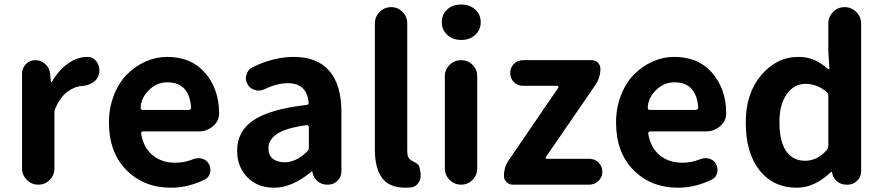

<svg xmlns="http://www.w3.org/2000/svg" viewBox="-20 -830 3969 863"><path d="M79.1 -73.2V-500Q79.1 -524.4 96.7 -542Q114.3 -559.6 138.7 -559.6Q164.1 -559.6 183.1 -542.5Q202.1 -525.4 205.1 -500L209 -462.9Q209 -460.9 210.9 -460.9Q212.9 -460.9 213.9 -462.9Q244.1 -515.6 286.1 -544.9Q328.1 -574.2 372.1 -574.2Q373 -574.2 375 -574.2Q401.4 -573.2 416 -549.8Q426.8 -533.2 426.8 -513.7Q426.8 -506.8 424.8 -498Q419.9 -473.6 397.9 -459.5Q376 -445.3 348.6 -443.4Q314.5 -441.4 282.2 -417Q250 -392.6 228.5 -342.8Q224.6 -334 224.6 -324.2V-73.2Q224.6 -43 203.6 -21.5Q182.6 0 152.3 0Q122.1 0 100.6 -21.5Q79.1 -43 79.1 -73.2Z M748 13.7Q627 13.7 548.3 -65.4Q469.7 -144.5 469.7 -279.3Q469.7 -344.7 491.7 -401.4Q513.7 -458 550.3 -495.1Q586.9 -532.2 633.8 -553.2Q680.7 -574.2 730.5 -574.2Q838.9 -574.2 899.4 -504.9Q964.8 -431.6 964.8 -320.3Q964.8 -286.1 938.5 -263.7Q911.1 -239.3 873 -239.3H622.1Q619.1 -239.3 616.2 -236.3Q613.3 -233.4 614.3 -229.5Q625 -166 666 -132.3Q707 -98.6 767.6 -98.6Q808.6 -98.6 847.7 -114.3Q859.4 -119.1 871.1 -119.1Q879.9 -119.1 887.7 -117.2Q909.2 -111.3 918.9 -92.8Q925.8 -80.1 925.8 -66.4Q925.8 -59.6 923.8 -52.7Q918.9 -31.2 899.4 -22.5Q825.2 13.7 748 13.7ZM612.3 -343.8Q612.3 -340.8 614.3 -338.9Q616.2 -335.9 620.1 -335.9H829.1Q833 -335.9 835.9 -338.9Q838.9 -341.8 838.9 -345.7Q838.9 -345.7 838.9 -345.7Q835.9 -400.4 809.6 -430.2Q783.2 -460 732.4 -460Q688.5 -460 655.3 -430.7Q612.3 -391.6 612.3 -343.8Z M1211.9 13.7Q1137.7 13.7 1091.8 -33.2Q1045.9 -80.1 1045.9 -152.3Q1045.9 -241.2 1120.6 -290.5Q1195.3 -339.8 1358.4 -358.4Q1368.2 -359.4 1367.2 -369.1Q1359.4 -456.1 1273.4 -456.1Q1225.6 -456.1 1168 -428.7Q1155.3 -422.9 1142.6 -422.9Q1133.8 -422.9 1125 -425.8Q1103.5 -431.6 1092.8 -451.2Q1085 -464.8 1085 -478.5Q1085 -486.3 1087.9 -494.1Q1093.8 -516.6 1114.3 -527.3Q1209 -574.2 1299.8 -574.2Q1406.2 -574.2 1460.4 -511.2Q1514.6 -448.2 1514.6 -327.1V-59.6Q1514.6 -35.2 1497.1 -17.6Q1479.5 0 1455.1 0H1450.2Q1425.8 0 1407.7 -15.1Q1389.6 -30.3 1384.8 -53.7V-58.6Q1383.8 -59.6 1382.3 -59.6Q1380.9 -59.6 1379.9 -58.6Q1293.9 13.7 1211.9 13.7ZM1259.8 -100.6Q1310.5 -100.6 1361.3 -149.4Q1368.2 -156.2 1368.2 -166V-258.8Q1368.2 -262.7 1365.2 -265.6Q1363.3 -267.6 1359.4 -267.6Q1359.4 -267.6 1358.4 -267.6Q1265.6 -254.9 1226.1 -228.5Q1186.5 -202.1 1186.5 -164.1Q1186.5 -131.8 1206.5 -116.2Q1226.6 -100.6 1259.8 -100.6Z M1802.7 13.7Q1729.5 13.7 1697.3 -30.3Q1665 -74.2 1665 -157.2V-724.6Q1665 -754.9 1686.5 -776.4Q1708 -797.9 1738.3 -797.9Q1768.6 -797.9 1789.6 -776.4Q1810.5 -754.9 1810.5 -724.6V-150.4Q1810.5 -119.1 1828.1 -109.4Q1829.1 -108.4 1836.9 -104.5Q1844.7 -100.6 1847.7 -98.6Q1850.6 -96.7 1856 -92.8Q1861.3 -88.9 1863.3 -84.5Q1865.2 -80.1 1866.2 -75.2L1870.1 -53.7Q1871.1 -47.9 1871.1 -42Q1871.1 -24.4 1861.3 -8.8Q1848.6 10.7 1825.2 12.7Q1814.5 13.7 1802.7 13.7Z M1979.5 -73.2V-487.3Q1979.5 -517.6 2001 -538.6Q2022.5 -559.6 2052.7 -559.6Q2083 -559.6 2104 -538.6Q2125 -517.6 2125 -487.3V-73.2Q2125 -43 2104 -21.5Q2083 0 2052.7 0Q2022.5 0 2001 -21.5Q1979.5 -43 1979.5 -73.2ZM2053.7 -650.4Q2015.6 -650.4 1990.7 -672.9Q1965.8 -695.3 1965.8 -730.5Q1965.8 -765.6 1990.2 -787.6Q2014.6 -809.6 2053.7 -809.6Q2090.8 -809.6 2115.7 -787.6Q2140.6 -765.6 2140.6 -730.5Q2140.6 -695.3 2115.7 -672.9Q2090.8 -650.4 2053.7 -650.4Z M2284.2 0Q2268.6 0 2256.8 -11.7Q2245.1 -23.4 2245.1 -39.1Q2245.1 -79.1 2267.6 -111.3L2489.3 -435.5Q2491.2 -438.5 2489.7 -441.4Q2488.3 -444.3 2485.4 -444.3H2331.1Q2306.6 -444.3 2290 -460.9Q2273.4 -477.5 2273.4 -502Q2273.4 -526.4 2290 -543Q2306.6 -559.6 2331.1 -559.6H2639.6Q2656.2 -559.6 2667.5 -548.3Q2678.7 -537.1 2678.7 -520.5Q2678.7 -481.4 2656.2 -448.2L2433.6 -124Q2431.6 -121.1 2433.1 -118.7Q2434.6 -116.2 2437.5 -116.2H2628.9Q2653.3 -116.2 2670.4 -99.1Q2687.5 -82 2687.5 -58.1Q2687.5 -34.2 2670.4 -17.1Q2653.3 0 2628.9 0Z M3027.3 13.7Q2906.2 13.7 2827.6 -65.4Q2749 -144.5 2749 -279.3Q2749 -344.7 2771 -401.4Q2793 -458 2829.6 -495.1Q2866.2 -532.2 2913.1 -553.2Q2960 -574.2 3009.8 -574.2Q3118.2 -574.2 3178.7 -504.9Q3244.1 -431.6 3244.1 -320.3Q3244.1 -286.1 3217.8 -263.7Q3190.4 -239.3 3152.3 -239.3H2901.4Q2898.4 -239.3 2895.5 -236.3Q2892.6 -233.4 2893.6 -229.5Q2904.3 -166 2945.3 -132.3Q2986.3 -98.6 3046.9 -98.6Q3087.9 -98.6 3127 -114.3Q3138.7 -119.1 3150.4 -119.1Q3159.2 -119.1 3167 -117.2Q3188.5 -111.3 3198.2 -92.8Q3205.1 -80.1 3205.1 -66.4Q3205.1 -59.6 3203.1 -52.7Q3198.2 -31.2 3178.7 -22.5Q3104.5 13.7 3027.3 13.7ZM2891.6 -343.8Q2891.6 -340.8 2893.6 -338.9Q2895.5 -335.9 2899.4 -335.9H3108.4Q3112.3 -335.9 3115.2 -338.9Q3118.2 -341.8 3118.2 -345.7Q3118.2 -345.7 3118.2 -345.7Q3115.2 -400.4 3088.9 -430.2Q3062.5 -460 3011.7 -460Q2967.8 -460 2934.6 -430.7Q2891.6 -391.6 2891.6 -343.8Z M3561.5 13.7Q3456.1 13.7 3394 -64.5Q3332 -142.6 3332 -279.3Q3332 -411.1 3401.9 -492.7Q3471.7 -574.2 3567.4 -574.2Q3609.4 -574.2 3640.1 -560.5Q3670.9 -546.9 3702.1 -519.5Q3704.1 -517.6 3706.5 -519Q3709 -520.5 3708 -522.5L3703.1 -600.6V-724.6Q3703.1 -754.9 3724.6 -776.4Q3746.1 -797.9 3776.4 -797.9Q3806.6 -797.9 3828.6 -776.4Q3850.6 -754.9 3850.6 -724.6V-59.6Q3850.6 -35.2 3833 -17.6Q3815.4 0 3791 0H3784.2Q3760.7 0 3742.7 -14.6Q3724.6 -29.3 3720.7 -51.8L3719.7 -56.6Q3718.8 -57.6 3717.3 -57.6Q3715.8 -57.6 3714.8 -56.6Q3641.6 13.7 3561.5 13.7ZM3697.3 -157.2Q3703.1 -165 3703.1 -174.8V-401.4Q3703.1 -411.1 3695.3 -417Q3652.3 -453.1 3599.6 -453.1Q3549.8 -453.1 3516.6 -407.2Q3483.4 -361.3 3483.4 -281.2Q3483.4 -195.3 3513.2 -151.4Q3543 -107.4 3599.1 -107.4Q3655.3 -107.4 3697.3 -157.2Z"/></svg>

Font: Gen Jyuu GothicX Bold
Style: Bold
Weight: 700
Designer: Ryoko NISHIZUKA (kana &amp; ideographs); Paul D. Hunt (Latin, Greek &amp; Cyrillic); Wenlong ZHANG (bopomofo); Sandoll C
Version: Version 1.058.20140828